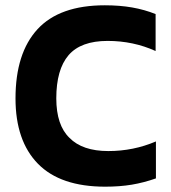

<svg xmlns="http://www.w3.org/2000/svg" viewBox="-20 -688 640 718"><path d="M563.1 -20.9V-159.1Q479 -123.1 385.1 -123.1Q288.1 -123.1 239.7 -172.6Q190.7 -219.7 190.5 -320Q190.5 -428.1 236.4 -481.6Q282.4 -535 382.3 -535Q478.5 -535 561.9 -497.2V-635.4Q520.4 -652 474.2 -660.1Q427.9 -668.2 372 -668.2Q202.7 -668.2 120.3 -578.8Q38 -489.4 38 -320Q38 -161.2 122 -75.5Q206 10.1 373.2 10.1Q427.7 10.1 472.9 2.6Q518.1 -5 563.1 -20.9Z"/></svg>

Font: Arad-FD-VF Thin
Style: Regular
Weight: 100
Designer: Mohammad Darvishi
Version: Version 1.010;September 21, 2024;FontCreator 15.0.0.2992 64-